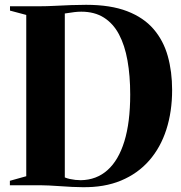

<svg xmlns="http://www.w3.org/2000/svg" viewBox="-20 -769 750 797"><path d="M321.5 8Q302.5 8 278.5 6.8Q254.5 5.5 229.8 3.8Q205 2 183.5 1Q162 0 148.5 0H21V-18.5L89 -37.5V-707L21.5 -725V-743H145.5Q174.5 -743 208 -744.8Q241.5 -746.5 275 -747.8Q308.5 -749 337.5 -749Q439 -749 507.8 -722.5Q576.5 -696 617.5 -648.2Q658.5 -600.5 676.5 -536Q694.5 -471.5 694.5 -395.5Q694.5 -306 670.5 -231.2Q646.5 -156.5 599.2 -102.5Q552 -48.5 482.5 -19.5Q413 9.5 321.5 8ZM315.5 -21Q380.5 -22 426.2 -62.8Q472 -103.5 496.2 -182.2Q520.5 -261 520.5 -376.5Q520.5 -454.5 509.2 -517.8Q498 -581 474 -626.2Q450 -671.5 411.2 -696Q372.5 -720.5 317.5 -720.5Q303.5 -720.5 289.2 -718.8Q275 -717 264.2 -715.2Q253.5 -713.5 249 -713V-32.5Q258.5 -28.5 270 -26Q281.5 -23.5 293.2 -22.2Q305 -21 315.5 -21Z"/></svg>

Font: Merriweather 144pt
Style: Bold
Weight: 700
Version: Version 2.100